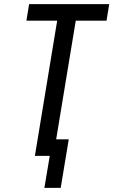

<svg xmlns="http://www.w3.org/2000/svg" viewBox="-20 -755 549 930"><path d="M195 155 221 0H149L257 -655H108L121 -735H509L496 -655H347L252 -80H313L274 155Z"/></svg>

Font: Iosevka Term Curly Md Obl
Style: Regular
Weight: 500
Italic angle: -9°
Designer: Belleve Invis
Foundry: Belleve Invis
Version: Version 32.3.0